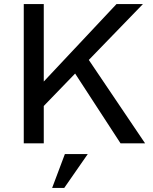

<svg xmlns="http://www.w3.org/2000/svg" viewBox="-20 -710 760 951"><path d="M97.7 0V-689.9H196.8V-306.2L557.1 -689.9H688L419.9 -413.1L698.7 0H577.1L352.1 -345.7L196.8 -185.1V0ZM238.3 220.7 301.3 53.2H414.6L298.3 220.7Z"/></svg>

Font: HK Grotesk Medium
Style: Regular
Weight: 500
Designer: Alfredo Marco Pradil and Stefan Peev
Foundry: Hanken Design Co.
Version: Version 1.045;PS 001.045;hotconv 1.0.88;makeotf.lib2.5.64775